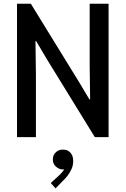

<svg xmlns="http://www.w3.org/2000/svg" viewBox="-20 -740 678 1036"><path d="M71.8 0V-719.7H146.5L407.7 -295.4L462.4 -203.6H466.3L463.9 -383.8V-719.7H565.9V0H491.7L230 -425.3L175.3 -518.1H171.4L173.8 -335.9V0ZM279.8 276.4 253.9 247.6 295.4 209.5Q305.2 200.7 314.2 190.4Q323.2 180.2 328.9 169.7Q334.5 159.2 333.5 148.9L350.1 147.5Q348.1 158.2 340.8 166.3Q333.5 174.3 318.8 174.3Q299.3 174.3 282.2 159.4Q265.1 144.5 265.1 120.6Q265.1 96.2 281.5 81.3Q297.9 66.4 318.8 67.4Q343.3 66.4 359.1 82.8Q375 99.1 375 128.9Q375 152.8 365.5 173.1Q356 193.4 344 208.7Q332 224.1 323.2 231.9Z"/></svg>

Font: Reddit Sans Condensed Medium
Style: Regular
Weight: 500
Designer: Stephen Hutchings
Foundry: Reddit
Version: Version 1.014